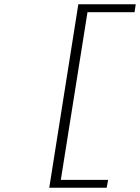

<svg xmlns="http://www.w3.org/2000/svg" viewBox="-20 -728 656 900"><path d="M210.9 151.9 347.2 -708H616.2L610.8 -670.9H390.1L265.1 115.2H486.8L480 151.9Z"/></svg>

Font: Office Code Pro Light Italic
Style: Regular
Weight: 300
Italic angle: -9°
Designer: Nathan Rutzky & Paul D. Hunt
Foundry: Adobe Systems Incorporated
Version: Version 1.004;PS 001.004;hotconv 1.0.70;makeotf.lib2.5.58329